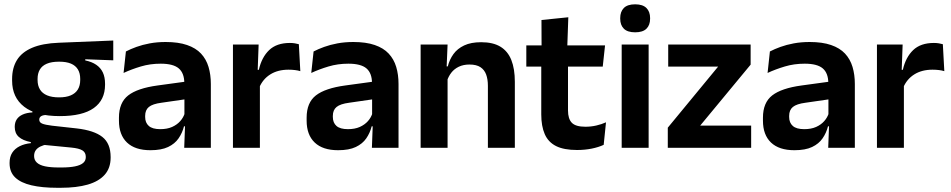

<svg xmlns="http://www.w3.org/2000/svg" viewBox="-20 -702 4517 912"><path d="M264 -150.5Q152.5 -150.5 95 -194.8Q37.5 -239 37.5 -319V-326.5Q37.5 -379.5 60.5 -416.8Q83.5 -454 132.5 -475Q181.5 -496 259.5 -499L518 -509.5V-415.5L385 -420.5V-415Q416.5 -408.5 437.2 -394.2Q458 -380 468.5 -357.8Q479 -335.5 479 -304V-299.5Q479 -227 425.5 -188.8Q372 -150.5 264 -150.5ZM258 93.5H272Q311 93.5 336.5 88.2Q362 83 374.8 72.2Q387.5 61.5 387.5 44.5V43Q387.5 22 371.2 12.2Q355 2.5 319 -1L175.5 -15L205 -16.5Q186.5 -13 172.2 -6.2Q158 0.5 150 11.5Q142 22.5 142 38.5V39.5Q142 58 155 70.2Q168 82.5 194 88Q220 93.5 258 93.5ZM251 190Q180 190 129.5 178.2Q79 166.5 52.2 141Q25.5 115.5 25.5 73.5V71.5Q25.5 43 38 23.5Q50.5 4 73.5 -7.5Q96.5 -19 126.5 -22V-27Q88.5 -34.5 69.2 -51.8Q50 -69 50 -99V-99.5Q50 -120.5 59.5 -135Q69 -149.5 87.8 -158Q106.5 -166.5 134 -168V-182.5L242.5 -155.5L207.5 -156.5Q184.5 -156 175.5 -150.2Q166.5 -144.5 166.5 -134V-133.5Q166.5 -120.5 180.5 -114.8Q194.5 -109 227 -105L344.5 -92Q427 -82.5 466.2 -51.5Q505.5 -20.5 505.5 44V46.5Q505.5 96 477.5 127.8Q449.5 159.5 396.8 174.8Q344 190 269 190ZM260.5 -239.5Q294 -239.5 316.2 -249Q338.5 -258.5 349.8 -277Q361 -295.5 361 -322V-327.5Q361 -354 350 -372.2Q339 -390.5 317 -399.8Q295 -409 261.5 -409H260Q224.5 -409 202 -399.2Q179.5 -389.5 169 -371.2Q158.5 -353 158.5 -327.5V-322Q158.5 -295.5 169.8 -277Q181 -258.5 203.8 -249Q226.5 -239.5 260.5 -239.5Z M855 0 859.5 -120 856 -131V-284.5L855.5 -306.5Q855.5 -354.5 829.2 -377Q803 -399.5 743.5 -399.5Q693 -399.5 648.8 -386.2Q604.5 -373 567 -355.5L578 -457.5Q600 -469 628.2 -479.2Q656.5 -489.5 691.5 -496Q726.5 -502.5 767 -502.5Q827 -502.5 868.5 -488.2Q910 -474 934.8 -447.5Q959.5 -421 970.5 -384.2Q981.5 -347.5 981.5 -303V0ZM694.5 11.5Q621.5 11.5 583.2 -25Q545 -61.5 545 -129V-143Q545 -214.5 589 -248.8Q633 -283 728.5 -296L867.5 -315L875 -232.5L747 -214Q705 -208.5 687.2 -194Q669.5 -179.5 669.5 -151.5V-146.5Q669.5 -119 686.8 -103.8Q704 -88.5 741 -88.5Q774 -88.5 797.5 -99Q821 -109.5 836.2 -126.8Q851.5 -144 858 -165.5L876 -102H854Q846 -70.5 828.2 -44.8Q810.5 -19 778.5 -3.8Q746.5 11.5 694.5 11.5Z M1211 -285 1178.5 -370.5H1209.5Q1223 -430 1258.5 -464Q1294 -498 1357 -498Q1370 -498 1380.5 -496.2Q1391 -494.5 1399.5 -492L1406.5 -364Q1395.5 -367.5 1381 -369.2Q1366.5 -371 1350.5 -371Q1299.5 -371 1263.8 -348.5Q1228 -326 1211 -285ZM1086.5 0V-490.5H1208.5L1203 -340L1214.5 -335.5V0Z M1746.5 0 1751 -120 1747.5 -131V-284.5L1747 -306.5Q1747 -354.5 1720.8 -377Q1694.5 -399.5 1635 -399.5Q1584.5 -399.5 1540.2 -386.2Q1496 -373 1458.5 -355.5L1469.5 -457.5Q1491.5 -469 1519.8 -479.2Q1548 -489.5 1583 -496Q1618 -502.5 1658.5 -502.5Q1718.5 -502.5 1760 -488.2Q1801.5 -474 1826.2 -447.5Q1851 -421 1862 -384.2Q1873 -347.5 1873 -303V0ZM1586 11.5Q1513 11.5 1474.8 -25Q1436.5 -61.5 1436.5 -129V-143Q1436.5 -214.5 1480.5 -248.8Q1524.5 -283 1620 -296L1759 -315L1766.5 -232.5L1638.5 -214Q1596.5 -208.5 1578.8 -194Q1561 -179.5 1561 -151.5V-146.5Q1561 -119 1578.2 -103.8Q1595.5 -88.5 1632.5 -88.5Q1665.5 -88.5 1689 -99Q1712.5 -109.5 1727.8 -126.8Q1743 -144 1749.5 -165.5L1767.5 -102H1745.5Q1737.5 -70.5 1719.8 -44.8Q1702 -19 1670 -3.8Q1638 11.5 1586 11.5Z M2297.5 0V-294.5Q2297.5 -325.5 2289.2 -348Q2281 -370.5 2262 -383Q2243 -395.5 2210 -395.5Q2181 -395.5 2159.2 -385Q2137.5 -374.5 2123.8 -356.8Q2110 -339 2103 -316.5L2083 -386.5H2107Q2115 -419 2133.8 -445Q2152.5 -471 2184.8 -486.2Q2217 -501.5 2265.5 -501.5Q2322 -501.5 2357 -480.2Q2392 -459 2408.8 -417Q2425.5 -375 2425.5 -313V0ZM1978 0V-490.5H2106L2101 -371L2106 -360.5V0Z M2721 10.5Q2658.5 10.5 2621.2 -8.2Q2584 -27 2567.5 -65Q2551 -103 2551 -158.5V-444.5H2678V-177.5Q2678 -137.5 2696.2 -118.8Q2714.5 -100 2760.5 -100Q2787.5 -100 2812.5 -105.8Q2837.5 -111.5 2858.5 -121L2847.5 -14Q2822.5 -2.5 2790.2 4Q2758 10.5 2721 10.5ZM2480 -385.5V-486.5H2854L2843 -385.5ZM2552.5 -477 2552 -607 2679.5 -620 2674.5 -477Z M2933 0V-490.5H3061V0ZM2997 -548.5Q2960.5 -548.5 2943.2 -565.8Q2926 -583 2926 -613.5V-616Q2926 -646.5 2943.2 -664Q2960.5 -681.5 2997 -681.5Q3033 -681.5 3050.5 -664Q3068 -646.5 3068 -616V-613.5Q3068 -582.5 3050.5 -565.5Q3033 -548.5 2997 -548.5Z M3548 -105.5V0H3152V-95.5L3391 -385.5H3154V-490.5H3545.5V-395L3306 -105.5Z M3914 0 3918.5 -120 3915 -131V-284.5L3914.5 -306.5Q3914.5 -354.5 3888.2 -377Q3862 -399.5 3802.5 -399.5Q3752 -399.5 3707.8 -386.2Q3663.5 -373 3626 -355.5L3637 -457.5Q3659 -469 3687.2 -479.2Q3715.5 -489.5 3750.5 -496Q3785.5 -502.5 3826 -502.5Q3886 -502.5 3927.5 -488.2Q3969 -474 3993.8 -447.5Q4018.5 -421 4029.5 -384.2Q4040.5 -347.5 4040.5 -303V0ZM3753.5 11.5Q3680.5 11.5 3642.2 -25Q3604 -61.5 3604 -129V-143Q3604 -214.5 3648 -248.8Q3692 -283 3787.5 -296L3926.5 -315L3934 -232.5L3806 -214Q3764 -208.5 3746.2 -194Q3728.5 -179.5 3728.5 -151.5V-146.5Q3728.5 -119 3745.8 -103.8Q3763 -88.5 3800 -88.5Q3833 -88.5 3856.5 -99Q3880 -109.5 3895.2 -126.8Q3910.5 -144 3917 -165.5L3935 -102H3913Q3905 -70.5 3887.2 -44.8Q3869.5 -19 3837.5 -3.8Q3805.5 11.5 3753.5 11.5Z M4270 -285 4237.5 -370.5H4268.5Q4282 -430 4317.5 -464Q4353 -498 4416 -498Q4429 -498 4439.5 -496.2Q4450 -494.5 4458.5 -492L4465.5 -364Q4454.5 -367.5 4440 -369.2Q4425.5 -371 4409.5 -371Q4358.5 -371 4322.8 -348.5Q4287 -326 4270 -285ZM4145.5 0V-490.5H4267.5L4262 -340L4273.5 -335.5V0Z"/></svg>

Font: Anek Gurmukhi SemiBold
Style: Regular
Weight: 600
Designer: Sarang Kulkarni (Gurmukhi), Yesha Goshar (Latin)
Foundry: Ek Type
Version: Version 1.003